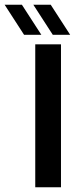

<svg xmlns="http://www.w3.org/2000/svg" viewBox="-100 -786 324 806"><path d="M48 0V-600H156V0ZM121.5 -640 40 -766H113L194.5 -640ZM1 -640 -80.5 -766H-8L73.5 -640Z"/></svg>

Font: Big Shoulders Display Thin
Style: Bold
Weight: 700
Version: Version 2.002